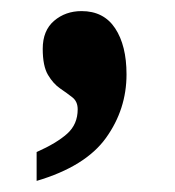

<svg xmlns="http://www.w3.org/2000/svg" viewBox="-20 -172 316 346"><path d="M46 102Q82 86 101 69Q120 52 120 25Q120 11 110.5 3.5Q101 -4 88.5 -12.5Q76 -21 66.5 -37Q57 -53 57 -84Q57 -117 77.5 -134.5Q98 -152 127 -152Q167 -152 187.5 -121Q208 -90 208 -38Q208 25 171 76.5Q134 128 46 154Z"/></svg>

Font: Noto Serif Hebrew Condensed ExtraBold
Style: Regular
Weight: 800
Width: 3
Designer: Monotype Design Team
Foundry: Monotype Imaging Inc.
Version: Version 2.004; ttfautohint (v1.8.4.7-5d5b)